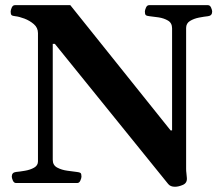

<svg xmlns="http://www.w3.org/2000/svg" viewBox="-20 -713 857 748"><path d="M42.5 0Q34.2 0 30 -9.8Q25.9 -19.5 25.9 -24.9Q25.9 -41 42 -43Q57.6 -44.4 77.6 -47.9Q97.7 -51.3 112.8 -59.8Q127.9 -68.4 127.9 -84V-584Q127.9 -605 111.8 -618.9Q95.7 -632.8 75 -640.6Q54.2 -648.4 39.1 -649.9Q28.8 -650.9 25.1 -654.1Q21.5 -657.2 21.5 -668Q21.5 -673.3 25.6 -683.1Q29.8 -692.9 38.1 -692.9H253.9L644.5 -205.1H650.4V-602.5Q650.4 -623.5 634.5 -632.8Q618.7 -642.1 597.9 -645.3Q577.1 -648.4 562 -649.9Q551.8 -650.9 548.1 -654.1Q544.4 -657.2 544.4 -668Q544.4 -673.3 548.6 -683.1Q552.7 -692.9 561 -692.9H790Q798.3 -692.9 802.5 -683.1Q806.6 -673.3 806.6 -668Q806.6 -651.9 790.5 -649.9Q775.9 -648.4 755.6 -644.5Q735.4 -640.6 720.2 -631.3Q705.1 -622.1 705.1 -604V-55.2Q705.1 -45.9 706.1 -39.8Q707 -33.7 708 -19.5Q709.5 0 692.4 7.3Q675.3 14.6 661.6 14.6Q644 14.6 635.3 3.9L193.8 -542H185.5V-90.3Q185.5 -69.3 202.9 -60.1Q220.2 -50.8 242.7 -47.9Q265.1 -44.9 279.8 -43Q290 -42 293.7 -39.1Q297.4 -36.1 297.4 -24.9Q297.4 -19.5 293.2 -9.8Q289.1 0 280.8 0Z"/></svg>

Font: Gelasio SemiBold
Style: Regular
Weight: 600
Designer: Eben Sorkin
Foundry: Eben Sorkin
Version: Version 1.008